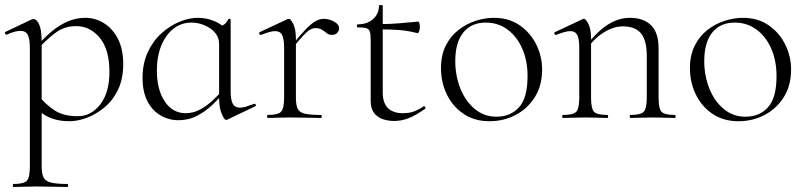

<svg xmlns="http://www.w3.org/2000/svg" viewBox="-21 -470 3209 765"><path d="M33 275Q30 275 30 269Q30 263 33 263Q74 263 86 250Q98 237 98 194V-278Q98 -314 90 -330.5Q82 -347 61 -347Q51 -347 37 -343.5Q23 -340 6 -332Q2 -331 -0.5 -336Q-3 -341 1 -343L104 -392Q108 -394 112 -394Q126 -394 135.5 -371.5Q145 -349 145 -305V194Q145 222 152.5 237Q160 252 182.5 257.5Q205 263 248 263Q250 263 250 269Q250 275 248 275Q222 275 190 274Q158 273 123 273Q98 273 74 274Q50 275 33 275ZM256 13Q218 13 188.5 3Q159 -7 124 -35L133 -88Q162 -53 197 -30Q232 -7 289 -7Q342 -7 378.5 -54Q415 -101 415 -184Q415 -273 376.5 -319.5Q338 -366 282 -366Q236 -366 201 -340Q166 -314 133 -278L125 -285Q176 -344 223 -371.5Q270 -399 318 -399Q359 -399 393.5 -377.5Q428 -356 449 -315Q470 -274 470 -215Q470 -155 449 -112Q428 -69 394.5 -41.5Q361 -14 324.5 -0.5Q288 13 256 13Z M690 9Q652 9 619 -10Q586 -29 566.5 -66.5Q547 -104 547 -160Q547 -217 567.5 -261.5Q588 -306 621.5 -336.5Q655 -367 693.5 -383Q732 -399 767 -399Q802 -399 834 -385.5Q866 -372 884 -349L852 -295Q852 -321 835.5 -340Q819 -359 793.5 -369.5Q768 -380 742 -380Q701 -380 670 -355.5Q639 -331 621.5 -288Q604 -245 604 -188Q604 -114 635 -66.5Q666 -19 719 -19Q749 -19 776 -33.5Q803 -48 826 -69.5Q849 -91 868 -113L876 -106Q854 -80 826.5 -53.5Q799 -27 765 -9Q731 9 690 9ZM880 8Q873 8 862.5 -16Q852 -40 852 -80V-361Q866 -368 874 -374Q882 -380 889 -394Q890 -396 894 -395Q898 -394 898 -392V-106Q898 -72 906.5 -56.5Q915 -41 935 -41Q946 -41 959 -45Q972 -49 991 -56Q996 -58 998 -53Q1000 -48 995 -46L884 7Q882 8 880 8Z M1139 -271 1135 -281Q1172 -327 1195.5 -351.5Q1219 -376 1236 -385.5Q1253 -395 1269 -395Q1290 -395 1310 -384Q1330 -373 1330 -357Q1330 -347 1322.5 -339Q1315 -331 1301 -331Q1289 -331 1280.5 -338Q1272 -345 1262 -351.5Q1252 -358 1235 -358Q1226 -358 1215.5 -352.5Q1205 -347 1187.5 -328.5Q1170 -310 1139 -271ZM1046 0Q1043 0 1043 -6Q1043 -12 1046 -12Q1087 -12 1099 -25Q1111 -38 1111 -81V-281Q1111 -315 1103 -330.5Q1095 -346 1075 -346Q1065 -346 1051 -342Q1037 -338 1019 -331Q1015 -330 1012.5 -335Q1010 -340 1014 -342L1125 -394Q1127 -395 1130 -395Q1137 -395 1147.5 -374.5Q1158 -354 1158 -315V-81Q1158 -52 1165 -37Q1172 -22 1193.5 -17Q1215 -12 1258 -12Q1261 -12 1261 -6Q1261 0 1258 0Q1234 0 1202 -1Q1170 -2 1135 -2Q1110 -2 1086.5 -1Q1063 0 1046 0Z M1549 12Q1525 12 1503.5 4.5Q1482 -3 1469 -20.5Q1456 -38 1456 -68V-306Q1456 -331 1453 -342.5Q1450 -354 1439 -357.5Q1428 -361 1404 -361Q1401 -361 1401 -367Q1401 -373 1404 -373Q1442 -373 1465.5 -394Q1489 -415 1489 -447Q1489 -450 1496.5 -450Q1504 -450 1504 -447V-102Q1504 -60 1524.5 -39.5Q1545 -19 1585 -19Q1612 -19 1632.5 -27.5Q1653 -36 1666 -46Q1670 -48 1673 -43.5Q1676 -39 1672 -36Q1635 -10 1607 1Q1579 12 1549 12ZM1642 -338Q1603 -348 1567.5 -350.5Q1532 -353 1492 -353V-374Q1531 -374 1567.5 -377Q1604 -380 1645 -384Q1648 -384 1650 -377.5Q1652 -371 1652 -361Q1652 -354 1649 -345.5Q1646 -337 1642 -338Z M1929 13Q1870 13 1826.5 -16Q1783 -45 1759.5 -93.5Q1736 -142 1736 -198Q1736 -250 1755 -288Q1774 -326 1805.5 -350.5Q1837 -375 1874 -387Q1911 -399 1947 -399Q2007 -399 2050 -369Q2093 -339 2116 -292Q2139 -245 2139 -193Q2139 -129 2110 -83Q2081 -37 2033.5 -12Q1986 13 1929 13ZM1957 -5Q2013 -5 2047 -42.5Q2081 -80 2081 -167Q2081 -228 2060 -276Q2039 -324 2001.5 -352Q1964 -380 1914 -380Q1857 -380 1825 -340.5Q1793 -301 1793 -227Q1793 -168 1813.5 -117Q1834 -66 1871 -35.5Q1908 -5 1957 -5Z M2491 0Q2488 0 2488 -6Q2488 -12 2491 -12Q2532 -12 2544 -25Q2556 -38 2556 -81V-248Q2556 -309 2533 -337Q2510 -365 2461 -365Q2423 -365 2383.5 -340Q2344 -315 2315 -271L2311 -283Q2358 -345 2401 -372Q2444 -399 2488 -399Q2543 -399 2573 -369.5Q2603 -340 2603 -278V-81Q2603 -38 2614.5 -25Q2626 -12 2668 -12Q2671 -12 2671 -6Q2671 0 2668 0Q2651 0 2628 -1Q2605 -2 2580 -2Q2555 -2 2531.5 -1Q2508 0 2491 0ZM2222 0Q2219 0 2219 -6Q2219 -12 2222 -12Q2263 -12 2275 -25Q2287 -38 2287 -81V-281Q2287 -315 2279 -330.5Q2271 -346 2251 -346Q2241 -346 2227 -342Q2213 -338 2195 -331Q2191 -330 2188.5 -335Q2186 -340 2190 -342L2301 -394Q2303 -395 2306 -395Q2313 -395 2323.5 -374.5Q2334 -354 2334 -315V-81Q2334 -38 2345.5 -25Q2357 -12 2399 -12Q2402 -12 2402 -6Q2402 0 2399 0Q2382 0 2359 -1Q2336 -2 2311 -2Q2286 -2 2262.5 -1Q2239 0 2222 0Z M2921 13Q2862 13 2818.5 -16Q2775 -45 2751.5 -93.5Q2728 -142 2728 -198Q2728 -250 2747 -288Q2766 -326 2797.5 -350.5Q2829 -375 2866 -387Q2903 -399 2939 -399Q2999 -399 3042 -369Q3085 -339 3108 -292Q3131 -245 3131 -193Q3131 -129 3102 -83Q3073 -37 3025.5 -12Q2978 13 2921 13ZM2949 -5Q3005 -5 3039 -42.5Q3073 -80 3073 -167Q3073 -228 3052 -276Q3031 -324 2993.5 -352Q2956 -380 2906 -380Q2849 -380 2817 -340.5Q2785 -301 2785 -227Q2785 -168 2805.5 -117Q2826 -66 2863 -35.5Q2900 -5 2949 -5Z"/></svg>

Font: Cormorant Infant Light
Style: Regular
Weight: 300
Designer: Christian Thalmann (Catharsis Fonts)
Foundry: Catharsis Fonts
Version: Version 4.001